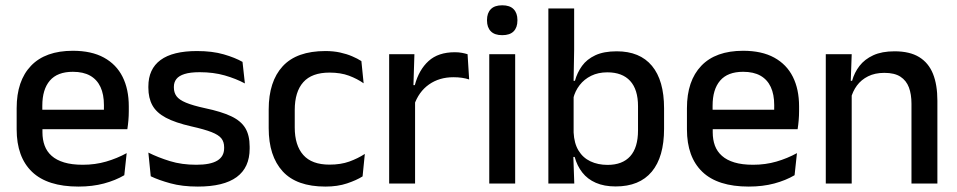

<svg xmlns="http://www.w3.org/2000/svg" viewBox="-20 -694 3620 726"><path d="M276.5 11.5Q159.5 11.5 101.2 -44.2Q43 -100 43 -205V-285Q43 -388.5 97.2 -445.2Q151.5 -502 255.5 -502Q326 -502 373 -476.2Q420 -450.5 443.5 -403.5Q467 -356.5 467 -292V-273.5Q467 -256.5 465.5 -239Q464 -221.5 461.5 -205.5H371.5Q372.5 -231.5 372.8 -254.5Q373 -277.5 373 -296.5Q373 -337 360 -365Q347 -393 321 -407.8Q295 -422.5 255.5 -422.5Q197 -422.5 168.5 -389.2Q140 -356 140 -294.5V-248.5L140.5 -237V-193.5Q140.5 -166 148.8 -143.5Q157 -121 175.2 -104.8Q193.5 -88.5 222.5 -79.8Q251.5 -71 293 -71Q340 -71 381.2 -83Q422.5 -95 459 -115L450 -31.5Q417 -12 373.2 -0.2Q329.5 11.5 276.5 11.5ZM441.5 -205.5H95V-279H441.5Z M728 11.5Q669 11.5 624.5 -0.8Q580 -13 550 -27.5L541 -117Q578 -98.5 622.5 -84.8Q667 -71 722.5 -71Q776 -71 801.8 -86.8Q827.5 -102.5 827.5 -133.5V-137.5Q827.5 -157.5 817 -170.8Q806.5 -184 779.8 -194.5Q753 -205 704 -216Q642.5 -230 607 -249Q571.5 -268 556.2 -295.8Q541 -323.5 541 -362.5V-367Q541 -433 587 -467Q633 -501 725 -501Q783 -501 826 -488.5Q869 -476 897 -460L906 -378.5Q872.5 -396.5 829.8 -408.8Q787 -421 735 -421Q699.5 -421 678 -414.2Q656.5 -407.5 647 -395.2Q637.5 -383 637.5 -366V-362.5Q637.5 -344 647.5 -330.2Q657.5 -316.5 683.2 -305.8Q709 -295 755 -285Q817 -272 854 -254.5Q891 -237 907.5 -209.8Q924 -182.5 924 -139.5V-132Q924 -60.5 875 -24.5Q826 11.5 728 11.5Z M1210.5 11.5Q1101.5 11.5 1048.8 -46.2Q996 -104 996 -209.5V-280Q996 -386 1049 -443.5Q1102 -501 1210.5 -501Q1240.5 -501 1265.8 -495.5Q1291 -490 1311.5 -481.2Q1332 -472.5 1346.5 -463L1355 -379Q1331 -396 1299.5 -407.8Q1268 -419.5 1226 -419.5Q1159 -419.5 1126.8 -383.2Q1094.5 -347 1094.5 -278V-212Q1094.5 -144.5 1126.8 -108Q1159 -71.5 1226 -71.5Q1268.5 -71.5 1301 -83.2Q1333.5 -95 1359.5 -112L1351 -27Q1328 -12.5 1292.2 -0.5Q1256.5 11.5 1210.5 11.5Z M1545.5 -295.5 1524.5 -372H1548.5Q1564 -430 1600.5 -463.2Q1637 -496.5 1700 -496.5Q1715 -496.5 1726.8 -494.2Q1738.5 -492 1748 -489L1754 -393.5Q1742 -397.5 1727 -399.8Q1712 -402 1694.5 -402Q1641 -402 1602 -374.5Q1563 -347 1545.5 -295.5ZM1549.5 0H1451.5V-489H1547L1542.5 -346.5L1549.5 -339.5Z M1928 0H1830V-489H1928ZM1879 -561Q1850 -561 1835.8 -575.8Q1821.5 -590.5 1821.5 -616.5V-618.5Q1821.5 -644.5 1835.8 -659.2Q1850 -674 1879 -674Q1908 -674 1922.2 -659.2Q1936.5 -644.5 1936.5 -618.5V-616.5Q1936.5 -590 1922.2 -575.5Q1908 -561 1879 -561Z M2308 11Q2264.5 11 2233 -2.8Q2201.5 -16.5 2181.8 -41.8Q2162 -67 2153 -100.5H2120.5L2149 -193Q2151 -152 2167.5 -124.8Q2184 -97.5 2212.5 -84Q2241 -70.5 2277.5 -70.5Q2333.5 -70.5 2363 -103.2Q2392.5 -136 2392.5 -201V-292.5Q2392.5 -355.5 2362.8 -388Q2333 -420.5 2276.5 -420.5Q2242 -420.5 2215.5 -407.5Q2189 -394.5 2171.8 -372.2Q2154.5 -350 2147.5 -321.5L2126 -388.5H2154Q2162.5 -419.5 2180.8 -444.8Q2199 -470 2231 -485Q2263 -500 2312 -500Q2399.5 -500 2445.2 -445Q2491 -390 2491 -284.5V-207Q2491 -100.5 2444.5 -44.8Q2398 11 2308 11ZM2151.5 0H2053.5V-662H2151V-506L2148.5 -365.5L2149 -348.5V-145.5L2147.5 -114.5Z M2811 11.5Q2694 11.5 2635.8 -44.2Q2577.5 -100 2577.5 -205V-285Q2577.5 -388.5 2631.8 -445.2Q2686 -502 2790 -502Q2860.5 -502 2907.5 -476.2Q2954.5 -450.5 2978 -403.5Q3001.5 -356.5 3001.5 -292V-273.5Q3001.5 -256.5 3000 -239Q2998.5 -221.5 2996 -205.5H2906Q2907 -231.5 2907.2 -254.5Q2907.5 -277.5 2907.5 -296.5Q2907.5 -337 2894.5 -365Q2881.5 -393 2855.5 -407.8Q2829.5 -422.5 2790 -422.5Q2731.5 -422.5 2703 -389.2Q2674.5 -356 2674.5 -294.5V-248.5L2675 -237V-193.5Q2675 -166 2683.2 -143.5Q2691.5 -121 2709.8 -104.8Q2728 -88.5 2757 -79.8Q2786 -71 2827.5 -71Q2874.5 -71 2915.8 -83Q2957 -95 2993.5 -115L2984.5 -31.5Q2951.5 -12 2907.8 -0.2Q2864 11.5 2811 11.5ZM2976 -205.5H2629.5V-279H2976Z M3524.5 0H3426.5V-302Q3426.5 -337.5 3416.8 -363.5Q3407 -389.5 3384.8 -404Q3362.5 -418.5 3324 -418.5Q3288.5 -418.5 3262.5 -405.5Q3236.5 -392.5 3220.2 -370.5Q3204 -348.5 3197 -320.5L3181 -388.5H3202Q3210.5 -419.5 3230 -444.8Q3249.5 -470 3282 -485Q3314.5 -500 3362.5 -500Q3420 -500 3455.5 -478.2Q3491 -456.5 3507.8 -415Q3524.5 -373.5 3524.5 -313ZM3200.5 0H3102.5V-489H3200.5L3196.5 -374.5L3200.5 -368.5Z"/></svg>

Font: Anek Kannada Medium Medium
Style: Regular
Weight: 500
Version: Version 1.003